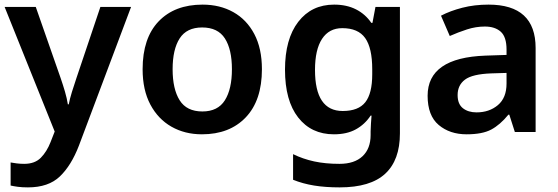

<svg xmlns="http://www.w3.org/2000/svg" viewBox="-20 -572 2416 832"><path d="M0 -542H135L243 -233Q253 -204 261.5 -175Q270 -146 274 -120H278Q282 -142 291.5 -173Q301 -204 311 -233L415 -542H548L322 59Q289 145 239.5 192.5Q190 240 101 240Q76 240 57.5 237.5Q39 235 26 232V132Q36 134 52 136Q68 138 85 138Q131 138 157 111.5Q183 85 199 44L217 -2Z M1115 -272Q1115 -137 1045 -63.5Q975 10 855 10Q781 10 723 -23Q665 -56 631.5 -119Q598 -182 598 -272Q598 -407 667.5 -479.5Q737 -552 858 -552Q933 -552 991 -519.5Q1049 -487 1082 -424.5Q1115 -362 1115 -272ZM728 -272Q728 -186 758.5 -137.5Q789 -89 857 -89Q924 -89 954.5 -137.5Q985 -186 985 -272Q985 -358 954.5 -405.5Q924 -453 856 -453Q789 -453 758.5 -405.5Q728 -358 728 -272Z M1428 -552Q1482 -552 1522.5 -531.5Q1563 -511 1589 -473H1594L1607 -542H1713V6Q1713 122 1649 181Q1585 240 1452 240Q1390 240 1341 232Q1292 224 1250 207V96Q1293 117 1341.5 127.5Q1390 138 1451 138Q1516 138 1551 105Q1586 72 1586 13V-3Q1586 -16 1587.5 -36.5Q1589 -57 1590 -71H1586Q1561 -33 1522 -11.5Q1483 10 1427 10Q1329 10 1272 -63Q1215 -136 1215 -270Q1215 -403 1272.5 -477.5Q1330 -552 1428 -552ZM1463 -450Q1406 -450 1375.5 -403.5Q1345 -357 1345 -269Q1345 -91 1465 -91Q1533 -91 1563 -129Q1593 -167 1593 -250V-272Q1593 -364 1562.5 -407Q1532 -450 1463 -450Z M2097 -552Q2301 -552 2301 -364V0H2211L2187 -75H2183Q2147 -31 2108.5 -10.5Q2070 10 2002 10Q1929 10 1881 -30.5Q1833 -71 1833 -157Q1833 -322 2084 -331L2175 -334V-357Q2175 -412 2150 -434.5Q2125 -457 2081 -457Q2042 -457 2003.5 -444.5Q1965 -432 1929 -416L1891 -504Q1931 -525 1983.5 -538.5Q2036 -552 2097 -552ZM2109 -254Q2027 -251 1995 -227Q1963 -203 1963 -160Q1963 -121 1986 -103Q2009 -85 2045 -85Q2100 -85 2137.5 -116.5Q2175 -148 2175 -210V-256Z"/></svg>

Font: Noto Sans Lao Looped SemiBold
Style: Regular
Weight: 600
Designer: Mark Frömberg, Ben Mitchell
Foundry: The Fontpad Ltd
Version: Version 1.002; ttfautohint (v1.8.4.7-5d5b)